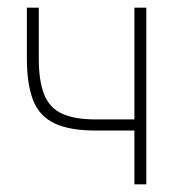

<svg xmlns="http://www.w3.org/2000/svg" viewBox="-20 -480 476 500"><path d="M230 -140H352V-169H230ZM330 -460V0H361V-460ZM81 -460H50V-328Q50 -261 66 -219.5Q82 -178 121.5 -159Q161 -140 230 -140V-169Q174 -169 141.5 -184Q109 -199 95 -234Q81 -269 81 -328Z"/></svg>

Font: Jost ExtraLight
Style: Regular
Weight: 250
Version: Version 3.710